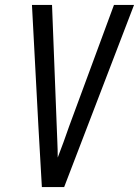

<svg xmlns="http://www.w3.org/2000/svg" viewBox="-20 -755 561 775"><path d="M149 0 135 -245 109 -735H190L209 -245Q210 -213 211.5 -181.5Q213 -150 213 -119Q225 -150 236.5 -181.5Q248 -213 259 -245L440 -735H521L239 0Z"/></svg>

Font: Iosevka SS18
Style: Italic
Weight: 400
Italic angle: -9°
Monospace: yes
Designer: Belleve Invis
Foundry: Belleve Invis
Version: Version 25.1.1; ttfautohint (v1.8.4)